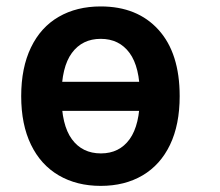

<svg xmlns="http://www.w3.org/2000/svg" viewBox="-20 -576 693 606"><path d="M46.9 -272.5Q46.9 -362.3 77.8 -426.3Q108.6 -490.2 165.3 -522.9Q221.9 -555.7 297.9 -555.7Q413.6 -555.7 480.3 -481.9Q547.1 -408.2 547.1 -272.5Q547.1 -182.6 516.7 -119.1Q486.3 -55.7 430.1 -22.5Q373.8 10.7 297.9 10.7Q222.2 10.7 165.4 -22.5Q108.6 -55.7 77.8 -119.3Q46.9 -182.9 46.9 -272.5ZM421.6 -273.2Q421.6 -364.5 388.9 -408.9Q356.2 -453.4 297.9 -453.4Q239.7 -453.4 206.9 -408.9Q174.1 -364.5 174.1 -273.2Q174.1 -181.4 206.9 -136.6Q239.7 -91.8 298.6 -91.8Q356.7 -91.8 389.2 -136.8Q421.6 -181.9 421.6 -273.2ZM161.6 -317.9H501.5V-226.1H161.6Z"/></svg>

Font: Min Sans VF VF
Style: Regular
Weight: 400
Designer: Jinseong-Kim, NotoSansCJK, Nunito
Foundry: Jinseong-Kim
Version: Version 1.420;Glyphs 3.1.2 (3151)